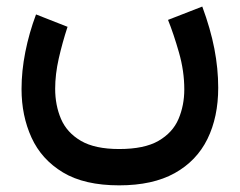

<svg xmlns="http://www.w3.org/2000/svg" viewBox="-20 -347 728 583"><path d="M341.8 105.5Q418.5 105.5 461.4 80.6Q504.4 55.7 522 14.4Q539.6 -26.9 539.6 -75.7Q539.6 -131.3 523.4 -187.7Q507.3 -244.1 490.2 -286.6L594.2 -327.1Q619.1 -259.8 630.9 -199.2Q642.6 -138.7 642.6 -80.6Q642.6 8.3 609.9 75Q577.1 141.6 510.5 178.7Q443.8 215.8 341.8 215.8Q236.3 215.8 171.1 176.5Q106 137.2 75.7 70.8Q45.4 4.4 45.4 -76.7Q45.4 -131.3 56.9 -189.2Q68.4 -247.1 89.4 -303.2L185.1 -265.6Q169.4 -217.8 158.4 -169.4Q147.5 -121.1 147.5 -77.6Q147.5 -27.3 165.3 14.2Q183.1 55.7 225.6 80.6Q268.1 105.5 341.8 105.5Z"/></svg>

Font: Vazirmatn RD UI Medium
Style: Regular
Weight: 500
Designer: Saber Rastikerdar
Foundry: Saber Rastikerdar
Version: Version 33.003